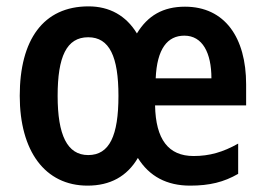

<svg xmlns="http://www.w3.org/2000/svg" viewBox="-20 -573 833 603"><path d="M561 -552C492 -552 444 -524 410 -468C376 -524 324 -553 258 -553C116 -553 42 -448 42 -272C42 -99 121 10 255 10C326 10 379 -19 413 -77C449 -19 504 10 577 10C638 10 683 -1 728 -27V-122C680 -95 638 -83 588 -83C509 -83 469 -135 467 -242H753V-308C753 -455 686 -552 561 -552ZM559 -461C616 -461 644 -407 644 -327H469C473 -420 506 -461 559 -461ZM257 -456C324 -456 352 -395 352 -272C352 -147 324 -86 257 -86C191 -86 161 -149 161 -272C161 -395 189 -456 257 -456Z"/></svg>

Font: Noto Sans Ethiopic Cond SemBd
Style: Regular
Weight: 600
Width: 3
Designer: Monotype Design Team
Foundry: Monotype Imaging Inc.
Version: Version 2.102